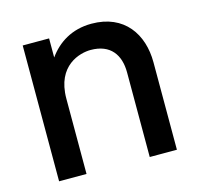

<svg xmlns="http://www.w3.org/2000/svg" viewBox="-84 -621 735 710"><g transform="rotate(-15 284.0 -266.0)"><path d="M405 -324V0H509V-335C509 -442 450 -532 324 -532C248 -532 194 -496 159 -447V-520H58V0H163V-288C163 -416 256 -439 296 -439C372 -439 405 -391 405 -324Z"/></g></svg>

Font: Aspekta 500
Style: Regular
Weight: 500
Designer: Ivo Dolenc
Version: Version 2.100